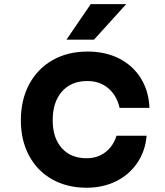

<svg xmlns="http://www.w3.org/2000/svg" viewBox="-20 -878 790 917"><path d="M79.6 -303.6Q79.6 -401.2 119.4 -475.5Q159.2 -549.8 231.2 -590.8Q303.1 -631.8 398.3 -631.8Q484.3 -631.8 549.9 -598.1Q615.5 -564.4 653.1 -503.5Q690.7 -442.7 693.7 -362.7H551.3Q537.3 -422.5 496.9 -456.7Q456.5 -491 397 -491Q320.1 -491 275.9 -440.9Q231.7 -390.7 231.7 -303.6Q231.7 -219.1 275.1 -170.6Q318.4 -122.2 393.6 -122.2Q445.2 -122.2 482.9 -150.7Q520.6 -179.3 536.6 -229.8H680.3Q673.9 -156.1 635.5 -99.7Q597.1 -43.3 534.3 -12.3Q471.5 18.6 393.8 18.6Q299.9 18.6 228.7 -21.7Q157.5 -62 118.6 -135Q79.6 -208 79.6 -303.6ZM413.4 -858.4H582.9L429.1 -688.7H297.6Z"/></svg>

Font: Martian Mono Custom sWd Rg
Style: Regular
Weight: 400
Width: 6
Monospace: yes
Designer: Alex Havermale
Foundry: Evil Martians
Version: Version 1.000